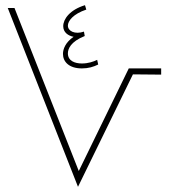

<svg xmlns="http://www.w3.org/2000/svg" viewBox="-20 -721 662 741"><path d="M355 -490C341 -483 320 -476 296 -476C269 -476 242 -486 242 -515C242 -532 252 -560 307 -582L304 -599C269 -587 242 -601 242 -622C242 -640 262 -667 313 -684L308 -701C249 -683 224 -647 224 -620C224 -596 243 -583 264 -579C232 -557 223 -531 223 -513C223 -483 246 -457 296 -457C321 -457 341 -463 359 -472ZM281 0 493 -434 602 -433V-457H477L284 -61L36 -690H10Z"/></svg>

Font: Noto Sans Arabic UI SmCn Th
Style: Regular
Weight: 100
Width: 4
Designer: Monotype Design Team, Nadine Chahine and Nizar Qandah
Foundry: Monotype Imaging Inc.
Version: Version 2.010